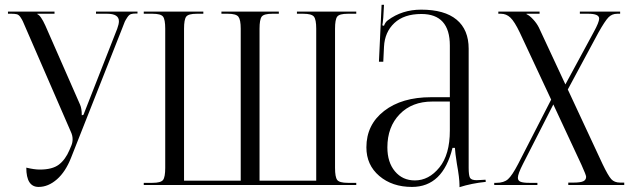

<svg xmlns="http://www.w3.org/2000/svg" viewBox="-20 -767 2625 796"><path d="M89 -72Q122 -64 145 -64Q197 -64 224 -84.5Q251 -105 268 -145L276 -164Q281 -176 281 -190Q281 -205 274 -220L88 -648Q78 -671 75 -678Q72 -685 65 -695.5Q58 -706 49.5 -708Q41 -710 28 -710H13V-719H206V-710H135V-708Q149 -703 168 -661L312 -333Q319 -317 319 -291V-289L326 -291L466 -648Q473 -667 473 -679Q473 -710 424 -710H378V-719H550V-711H544Q531 -711 523 -708.5Q515 -706 507.5 -694.5Q500 -683 497.5 -677.5Q495 -672 486 -648L275 -114Q252 -55 216 -23.5Q180 8 140 8Q89 8 89 -72Z M576 0V-9H612Q647 -9 656 -21Q665 -33 665 -71V-648Q665 -686 656 -698Q647 -710 612 -710H576V-719H823V-710H796Q761 -710 752 -698Q743 -686 743 -648V-18H978V-71V-648Q978 -685 968.5 -697.5Q959 -710 925 -710H898V-719H1136V-710H1109Q1074 -710 1065 -698Q1056 -686 1056 -648V-71V-18H1291V-648Q1291 -686 1281.5 -698Q1272 -710 1237 -710H1211V-719H1457V-710H1422Q1387 -710 1378 -698Q1369 -686 1369 -648V-71Q1369 -33 1378 -21Q1387 -9 1422 -9H1457V0Z M1845 -364V-578Q1845 -709 1727 -709Q1655 -709 1615 -671.5Q1575 -634 1572 -573L1569 -511H1551L1562 -747H1572L1569 -694Q1567 -670 1565 -662L1572 -660Q1577 -675 1588 -683Q1647 -727 1726 -727Q1823 -727 1873 -685.5Q1923 -644 1923 -565V-71Q1923 -40 1928.5 -30Q1934 -20 1956 -20L1976 -21L1993 -22L1994 -13Q1935 -7 1885 9V1Q1885 -29 1874 -89Q1867 -134 1866 -154H1856Q1816 8 1688 8Q1606 8 1552.5 -37.5Q1499 -83 1499 -156Q1499 -250 1572.5 -307Q1646 -364 1767 -364ZM1845 -346H1772Q1688 -346 1637 -293.5Q1586 -241 1586 -156Q1586 -94 1617.5 -56.5Q1649 -19 1700 -19Q1758 -19 1801.5 -72.5Q1845 -126 1845 -226Z M2029 0V-9H2038Q2069 -9 2086 -24Q2103 -39 2128 -87L2265 -354L2135 -632Q2113 -678 2096 -694Q2079 -710 2057 -710H2046V-719H2217V-710H2163V-708Q2174 -704 2189.5 -687.5Q2205 -671 2214 -653L2324 -417L2442 -635Q2464 -675 2464 -690Q2464 -710 2419 -710H2384V-719H2551V-710H2539Q2517 -710 2502.5 -695Q2488 -680 2461 -632L2334 -396L2478 -87Q2501 -39 2514 -24.5Q2527 -10 2551 -10H2568V0H2336V-10H2357Q2386 -10 2398 -15.5Q2410 -21 2410 -34Q2410 -41 2391 -83L2274 -334L2148 -87Q2127 -46 2127 -30Q2127 -18 2138 -13.5Q2149 -9 2174 -9H2208V0Z"/></svg>

Font: FoglihtenNo06
Style: Regular
Weight: 500
Designer: gluk (gluksza@wp.pl)
Foundry: gluk (gluksza@wp.pl)
Version: Version 0.76